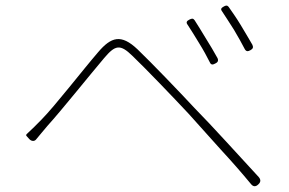

<svg xmlns="http://www.w3.org/2000/svg" viewBox="-20 -719 1020 677"><path d="M705 -585C691 -609 676 -632 666 -648C661 -655 656 -654 648 -650C638 -645 635 -640 642 -631C654 -613 668 -590 682 -567C697 -543 710 -519 720 -499C724 -490 730 -490 739 -495C748 -499 751 -505 747 -514C735 -536 720 -561 705 -585ZM828 -632C813 -657 797 -679 786 -695C781 -701 776 -700 769 -696C760 -691 757 -687 763 -679C775 -660 791 -637 805 -614C819 -590 833 -566 843 -546C848 -537 854 -537 863 -542C872 -547 874 -552 870 -561C858 -582 843 -607 828 -632ZM759 -191C796 -151 832 -110 865 -70C873 -60 882 -60 891 -69C900 -77 900 -86 892 -95C818 -175 730 -273 666 -338C611 -397 517 -495 465 -545C407 -600 372 -589 326 -535C270 -470 176 -348 127 -298C108 -278 93 -264 75 -247C72 -244 71 -242 74 -239L83 -229L85 -227C93 -220 102 -221 107 -227C119 -241 134 -260 148 -276C197 -330 292 -449 347 -514C386 -560 403 -565 447 -522C494 -477 589 -378 645 -318C679 -280 719 -236 759 -191Z"/></svg>

Font: GenSenRounded2 TW EL
Style: Regular
Weight: 250
Version: Version 2.100;PS 2.1;hotconv 16.6.51;makeotf.lib2.5.65220 DE